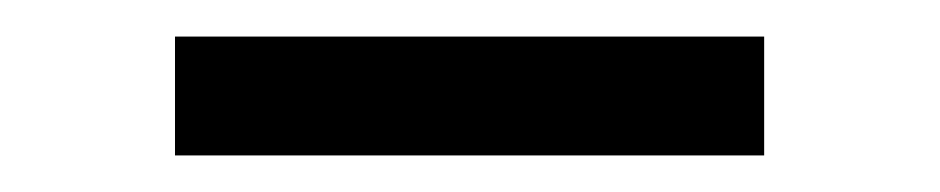

<svg xmlns="http://www.w3.org/2000/svg" viewBox="-20 62 514 105"><path d="M75.7 82H397.9V147H75.7Z"/></svg>

Font: Aubrey
Style: Regular
Weight: 400
Designer: Gayaneh Bagdasaryan | Cyreal.org
Foundry: Gayaneh Bagdasaryan | Cyreal.org
Version: Version 1.000